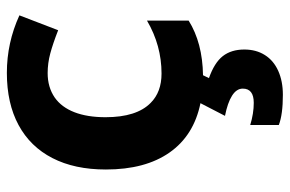

<svg xmlns="http://www.w3.org/2000/svg" viewBox="-161 -435 836 554"><g transform="rotate(-90 257.0 -158.0)"><path d="M173.3 228.5V146Q206.5 156.2 237.3 156.2Q278.3 156.2 278.3 124.5Q278.3 106.4 257.8 93.5Q237.3 80.6 199.7 73.2L236.3 2.4Q143.1 -16.6 94 -86.7Q44.9 -156.7 44.9 -270.5Q44.9 -360.8 77.9 -424.8Q110.8 -488.8 173.3 -522.5Q235.8 -556.2 323.7 -556.2Q410.6 -556.2 489.7 -520L446.8 -408.2Q408.2 -423.3 379.9 -430.9Q351.6 -438.5 323.2 -438.5Q282.2 -438.5 252.4 -418Q224.6 -398.4 210.2 -361.3Q195.8 -324.2 195.8 -271.5Q195.8 -181.6 237.3 -141.1Q268.6 -109.9 321.8 -109.9Q402.8 -109.9 474.6 -151.9V-31.7Q410.6 8.3 316.9 9.8L308.6 26.9Q353 42.5 372.1 66.9Q391.1 91.3 391.1 128.9Q391.1 163.1 375.2 188.2Q359.4 213.4 329.6 226.8Q299.8 240.2 260.3 240.2Q203.6 240.2 173.3 228.5Z"/></g></svg>

Font: Viking Open Sans
Style: Bold
Weight: 700
Foundry: Ascender Corporation
Version: Version 2.001